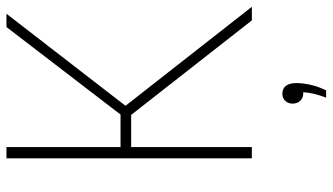

<svg xmlns="http://www.w3.org/2000/svg" viewBox="-232 -548 1004 579"><g transform="rotate(-90 269.5 -258.0)"><path d="M82 0V-740H116V-396H214L478 -740H518L240.5 -381L539 0H498L213 -364H116V0ZM265 224Q273 203 276.8 186.2Q280.5 169.5 281.5 155H278Q264.5 155 255.8 146Q247 137 247 123Q247 109.5 255.2 100.8Q263.5 92 276 92Q309 92 309 135Q309 153 303.8 176.8Q298.5 200.5 287 224Z"/></g></svg>

Font: Encode Sans Condensed Condensed Thin
Style: Regular
Weight: 100
Width: 3
Designer: Multiple Designers
Foundry: Impallari Type
Version: Version 3.000; ttfautohint (v1.8.3) -l 8 -r 50 -G 200 -x 14 